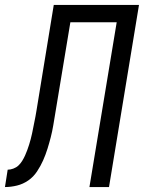

<svg xmlns="http://www.w3.org/2000/svg" viewBox="-60 -755 581 775"><path d="M-40 0 -29 -70Q-18 -70 -6 -74.5Q6 -79 14.5 -87Q23 -95 29.5 -105.5Q36 -116 41 -127Q46 -138 50 -149Q54 -160 57.5 -171Q61 -182 64 -193.5Q67 -205 69.5 -216.5Q72 -228 74 -239Q76 -250 78.5 -261.5Q81 -273 83 -284Q85 -295 87 -307L157 -735H501L380 0H301L411 -665H224L163 -297Q159 -273 155 -249Q151 -225 145 -201.5Q139 -178 131.5 -154Q124 -130 114 -107.5Q104 -85 89.5 -63Q75 -41 54 -26.5Q33 -12 8.5 -6Q-16 0 -40 0Z"/></svg>

Font: Iosevka Term Curly
Style: Italic
Weight: 400
Italic angle: -9°
Designer: Belleve Invis
Foundry: Belleve Invis
Version: Version 32.3.0